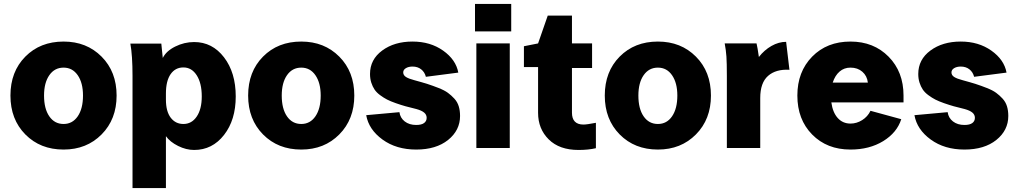

<svg xmlns="http://www.w3.org/2000/svg" viewBox="-20 -740 5093 960"><path d="M563 -262.2Q563 -143.6 488 -67.9Q413.1 7.8 297.9 7.8Q181.6 7.8 106.9 -67.6Q32.2 -143.1 32.2 -262.2Q32.2 -381.8 106.7 -457Q181.2 -532.2 297.9 -532.2Q413.1 -532.2 488 -456.8Q563 -381.3 563 -262.2ZM200.2 -262.2Q200.2 -196.3 226.6 -158.2Q252.9 -120.1 297.9 -120.1Q342.3 -120.1 368.7 -158.4Q395 -196.8 395 -262.2Q395 -325.7 368.7 -363.8Q342.3 -401.9 297.9 -401.9Q252.9 -401.9 226.6 -364Q200.2 -326.2 200.2 -262.2Z M809.6 -59.1V200.2H642.6V-359.9Q642.6 -462.9 631.8 -522H786.6Q787.1 -515.6 789.8 -489.5Q792.5 -463.4 793.9 -450.2Q811 -484.9 856.2 -507.3Q901.4 -529.8 950.7 -529.8Q1041.5 -529.8 1100.1 -453.4Q1158.7 -377 1158.7 -257.8Q1158.7 -140.1 1100.1 -65.2Q1041.5 9.8 950.7 9.8Q910.6 9.8 870.4 -10.3Q830.1 -30.3 809.6 -59.1ZM809.6 -272V-242.2Q809.6 -183.1 833.5 -151.6Q857.4 -120.1 897 -120.1Q938.5 -120.1 963.6 -157.2Q988.8 -194.3 988.8 -257.8Q988.8 -324.2 963.6 -363.5Q938.5 -402.8 897 -402.8Q856.4 -402.8 833 -369.1Q809.6 -335.4 809.6 -272Z M1751.5 -262.2Q1751.5 -143.6 1676.5 -67.9Q1601.6 7.8 1486.3 7.8Q1370.1 7.8 1295.4 -67.6Q1220.7 -143.1 1220.7 -262.2Q1220.7 -381.8 1295.2 -457Q1369.6 -532.2 1486.3 -532.2Q1601.6 -532.2 1676.5 -456.8Q1751.5 -381.3 1751.5 -262.2ZM1388.7 -262.2Q1388.7 -196.3 1415 -158.2Q1441.4 -120.1 1486.3 -120.1Q1530.8 -120.1 1557.1 -158.4Q1583.5 -196.8 1583.5 -262.2Q1583.5 -325.7 1557.1 -363.8Q1530.8 -401.9 1486.3 -401.9Q1441.4 -401.9 1415 -364Q1388.7 -326.2 1388.7 -262.2Z M2042.5 -532.2Q2131.8 -532.2 2195.8 -486.8Q2259.8 -441.4 2271.5 -377L2109.4 -356Q2103.5 -379.4 2085.9 -393.3Q2068.4 -407.2 2042.5 -407.2Q2022.9 -407.2 2009.5 -399.2Q1996.1 -391.1 1996.1 -377.9Q1996.1 -363.8 2010 -355Q2023.9 -346.2 2052.2 -338.9Q2092.3 -328.1 2118.2 -319.8Q2144 -311.5 2173.1 -300Q2202.1 -288.6 2219.5 -275.9Q2236.8 -263.2 2252 -246.6Q2267.1 -230 2273.7 -208.5Q2280.3 -187 2280.3 -160.2Q2280.3 -88.4 2220.5 -40.3Q2160.6 7.8 2061 7.8Q1961.4 7.8 1892.6 -42.2Q1823.7 -92.3 1811 -164.1L1977.1 -179.2Q1981 -150.4 2003.7 -132.8Q2026.4 -115.2 2061 -115.2Q2087.4 -115.2 2100.3 -124.8Q2113.3 -134.3 2113.3 -150.9Q2113.3 -166.5 2100.8 -177Q2088.4 -187.5 2062 -194.8Q2029.3 -202.6 2007.6 -208.7Q1985.8 -214.8 1959.2 -224.1Q1932.6 -233.4 1915.5 -242.2Q1898.4 -251 1880.6 -264.2Q1862.8 -277.3 1852.8 -292.2Q1842.8 -307.1 1836.4 -326.9Q1830.1 -346.7 1830.1 -370.1Q1830.1 -442.4 1890.9 -487.3Q1951.7 -532.2 2042.5 -532.2Z M2361.8 0V-522.9H2528.8V0ZM2355 -583V-720.2H2536.1V-583Z M2670.4 -175.8V-404.8H2599.6V-508.8L2670.4 -522.9L2718.8 -662.1H2839.8V-522.9H2940.4V-399.9H2839.8V-176.8Q2839.8 -117.2 2897.5 -117.2Q2914.1 -117.2 2959.5 -126V1Q2921.9 9.8 2872.6 9.8Q2776.9 9.8 2723.6 -43Q2670.4 -95.7 2670.4 -175.8Z M3534.7 -262.2Q3534.7 -143.6 3459.7 -67.9Q3384.8 7.8 3269.5 7.8Q3153.3 7.8 3078.6 -67.6Q3003.9 -143.1 3003.9 -262.2Q3003.9 -381.8 3078.4 -457Q3152.8 -532.2 3269.5 -532.2Q3384.8 -532.2 3459.7 -456.8Q3534.7 -381.3 3534.7 -262.2ZM3171.9 -262.2Q3171.9 -196.3 3198.2 -158.2Q3224.6 -120.1 3269.5 -120.1Q3314 -120.1 3340.3 -158.4Q3366.7 -196.8 3366.7 -262.2Q3366.7 -325.7 3340.3 -363.8Q3314 -401.9 3269.5 -401.9Q3224.6 -401.9 3198.2 -364Q3171.9 -326.2 3171.9 -262.2Z M3603.5 -522.9H3762.7Q3767.6 -503.4 3774.4 -455.1Q3801.3 -489.7 3837.4 -510.3Q3873.5 -530.8 3910.6 -530.8L3927.2 -391.1Q3859.4 -395 3820.3 -360.6Q3781.2 -326.2 3781.2 -250V0H3614.3V-359.9Q3614.3 -425.3 3612.1 -457.3Q3609.9 -489.3 3603.5 -522.9Z M3966.8 -262.2Q3966.8 -381.3 4040.8 -456.8Q4114.7 -532.2 4232.4 -532.2Q4348.6 -532.2 4423.1 -456.5Q4497.6 -380.9 4497.6 -262.2V-228H4136.7Q4143.6 -177.7 4168.7 -149.9Q4193.8 -122.1 4232.4 -122.1Q4263.2 -122.1 4290.8 -139.4Q4318.4 -156.7 4332.5 -186L4486.3 -144Q4464.8 -76.7 4396 -34.4Q4327.1 7.8 4232.4 7.8Q4114.7 7.8 4040.8 -67.4Q3966.8 -142.6 3966.8 -262.2ZM4232.4 -401.9Q4200.7 -401.9 4178 -382.3Q4155.3 -362.8 4143.6 -327.1H4319.3Q4315.4 -360.8 4291.7 -381.3Q4268.1 -401.9 4232.4 -401.9Z M4783.7 -532.2Q4873 -532.2 4937 -486.8Q5001 -441.4 5012.7 -377L4850.6 -356Q4844.7 -379.4 4827.1 -393.3Q4809.6 -407.2 4783.7 -407.2Q4764.2 -407.2 4750.7 -399.2Q4737.3 -391.1 4737.3 -377.9Q4737.3 -363.8 4751.2 -355Q4765.1 -346.2 4793.5 -338.9Q4833.5 -328.1 4859.4 -319.8Q4885.3 -311.5 4914.3 -300Q4943.4 -288.6 4960.7 -275.9Q4978 -263.2 4993.2 -246.6Q5008.3 -230 5014.9 -208.5Q5021.5 -187 5021.5 -160.2Q5021.5 -88.4 4961.7 -40.3Q4901.9 7.8 4802.2 7.8Q4702.6 7.8 4633.8 -42.2Q4564.9 -92.3 4552.2 -164.1L4718.3 -179.2Q4722.2 -150.4 4744.9 -132.8Q4767.6 -115.2 4802.2 -115.2Q4828.6 -115.2 4841.6 -124.8Q4854.5 -134.3 4854.5 -150.9Q4854.5 -166.5 4842 -177Q4829.6 -187.5 4803.2 -194.8Q4770.5 -202.6 4748.8 -208.7Q4727.1 -214.8 4700.4 -224.1Q4673.8 -233.4 4656.7 -242.2Q4639.6 -251 4621.8 -264.2Q4604 -277.3 4594 -292.2Q4584 -307.1 4577.6 -326.9Q4571.3 -346.7 4571.3 -370.1Q4571.3 -442.4 4632.1 -487.3Q4692.9 -532.2 4783.7 -532.2Z"/></svg>

Font: LT Superior Black
Style: Regular
Weight: 900
Designer: Daniel Lyons
Foundry: LyonsType
Version: Version 2.005